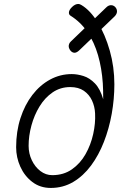

<svg xmlns="http://www.w3.org/2000/svg" viewBox="-20 -916 622 946"><path d="M230 10Q178 10 139.5 -19.2Q101 -48.5 80.2 -94.5Q59.5 -140.5 59.5 -190.5Q59.5 -268 80.8 -333.8Q102 -399.5 139.5 -448.2Q177 -497 226.8 -524Q276.5 -551 333.5 -551Q361 -551 391.2 -541.5Q421.5 -532 447.5 -505.2Q473.5 -478.5 488.5 -427Q488.5 -452 488 -470.5Q487.5 -489 486.5 -505.5Q481.5 -580 463 -644Q444.5 -708 411 -757.8Q377.5 -807.5 327 -839Q319.5 -844 319.5 -853.5Q319.5 -860.5 323.8 -867.8Q328 -875 335.5 -882Q350.5 -896.5 366 -896.5Q372.5 -896.5 381.5 -891Q425 -865 461.8 -805.2Q498.5 -745.5 521 -666Q543.5 -586.5 543.5 -500.5Q543.5 -428 530.5 -355.2Q517.5 -282.5 492 -217Q466.5 -151.5 428.5 -100.2Q390.5 -49 340.8 -19.5Q291 10 230 10ZM237.5 -53Q293.5 -53 334.5 -81.8Q375.5 -110.5 401.5 -156.5Q427.5 -202.5 439.2 -255.5Q451 -308.5 448.5 -357Q447 -391.5 433.2 -421Q419.5 -450.5 393 -468.8Q366.5 -487 326 -487Q277.5 -487 239.2 -460.8Q201 -434.5 174.8 -391.5Q148.5 -348.5 134.8 -297.5Q121 -246.5 121 -197.5Q121 -159.5 136.8 -126.5Q152.5 -93.5 179 -73.2Q205.5 -53 237.5 -53ZM347 -656Q339.5 -656 333 -661Q326.5 -666 322.5 -673.8Q318.5 -681.5 318.5 -688.5Q318.5 -693.5 320.8 -699.8Q323 -706 329.5 -712L503 -879Q510 -886 516 -888.2Q522 -890.5 527 -890.5Q535.5 -890.5 542 -886.2Q548.5 -882 552.5 -875Q556.5 -868 556.5 -860.5Q556.5 -847 544.5 -835L371 -668.5Q358 -656 347 -656Z"/></svg>

Font: Edu NSW ACT Cursive
Style: Regular
Weight: 400
Designer: Tina and Corey Anderson, Eben Sorkin, Mirko Velimirovic
Foundry: Sorkin Type Co.
Version: Version 2.000